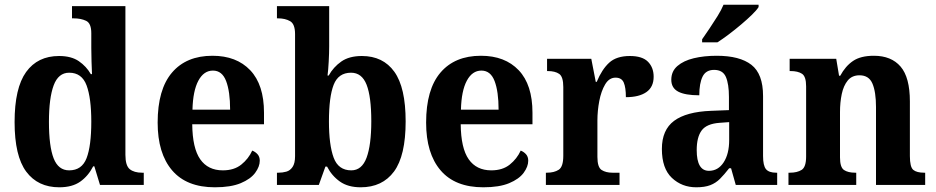

<svg xmlns="http://www.w3.org/2000/svg" viewBox="-20 -786 3976 816"><path d="M232 10Q141 10 91.5 -56.5Q42 -123 42 -267Q42 -412 91 -480Q140 -548 231 -548Q283 -548 315 -526Q347 -504 366 -471H371Q370 -494 369 -524Q368 -554 368 -582V-645Q368 -687 346 -697.5Q324 -708 293 -708H286V-760H513V-128Q513 -82 531.5 -67Q550 -52 584 -52H591V0H405L381 -79H376Q355 -38 321 -14Q287 10 232 10ZM274 -62Q328 -62 348 -114Q368 -166 368 -269Q368 -369 348 -423Q328 -477 274 -477Q228 -477 208 -423Q188 -369 188 -268Q188 -164 208 -113Q228 -62 274 -62Z M893 10Q773 10 711.5 -62Q650 -134 650 -265Q650 -406 711 -477.5Q772 -549 883 -549Q985 -549 1043.5 -487.5Q1102 -426 1102 -307V-258H797Q798 -156 831 -109Q864 -62 927 -62Q975 -62 1005.5 -86.5Q1036 -111 1052 -146Q1065 -141 1074.5 -130.5Q1084 -120 1084 -103Q1084 -78 1064.5 -51.5Q1045 -25 1003 -7.5Q961 10 893 10ZM958 -320Q958 -397 941 -441.5Q924 -486 885 -486Q846 -486 823 -443Q800 -400 798 -320Z M1513 10Q1459 10 1424.5 -14.5Q1390 -39 1370 -78H1363L1335 0H1157V-52H1163Q1181 -52 1197 -56.5Q1213 -61 1223.5 -76.5Q1234 -92 1234 -122V-641Q1234 -684 1213 -696Q1192 -708 1162 -708H1157V-760H1379V-588Q1379 -561 1377 -524Q1375 -487 1372 -465H1377Q1397 -501 1430.5 -524.5Q1464 -548 1518 -548Q1608 -548 1656 -481Q1704 -414 1704 -270Q1704 -124 1654.5 -57Q1605 10 1513 10ZM1473 -62Q1518 -62 1538 -116Q1558 -170 1558 -271Q1558 -375 1538 -426Q1518 -477 1472 -477Q1418 -477 1398 -425.5Q1378 -374 1378 -270Q1378 -170 1398 -116Q1418 -62 1473 -62Z M2034 10Q1914 10 1852.5 -62Q1791 -134 1791 -265Q1791 -406 1852 -477.5Q1913 -549 2024 -549Q2126 -549 2184.5 -487.5Q2243 -426 2243 -307V-258H1938Q1939 -156 1972 -109Q2005 -62 2068 -62Q2116 -62 2146.5 -86.5Q2177 -111 2193 -146Q2206 -141 2215.5 -130.5Q2225 -120 2225 -103Q2225 -78 2205.5 -51.5Q2186 -25 2144 -7.5Q2102 10 2034 10ZM2099 -320Q2099 -397 2082 -441.5Q2065 -486 2026 -486Q1987 -486 1964 -443Q1941 -400 1939 -320Z M2300 0V-52H2304Q2335 -52 2354.5 -64.5Q2374 -77 2374 -124V-416Q2374 -460 2356.5 -472Q2339 -484 2308 -484H2305V-536H2493L2512 -438H2516Q2538 -491 2569 -519.5Q2600 -548 2657 -548Q2710 -548 2734 -523.5Q2758 -499 2758 -460Q2758 -416 2727 -394.5Q2696 -373 2640 -373Q2640 -414 2631 -435Q2622 -456 2596 -456Q2569 -456 2552 -427.5Q2535 -399 2527 -357Q2519 -315 2519 -274V-119Q2519 -75 2537 -63.5Q2555 -52 2583 -52H2613V0Z M2939 10Q2878 10 2835.5 -30Q2793 -70 2793 -153Q2793 -234 2845 -272.5Q2897 -311 3002 -315L3078 -318V-374Q3078 -429 3065 -459Q3052 -489 3015 -489Q2980 -489 2966 -460.5Q2952 -432 2952 -381Q2892 -381 2862.5 -396.5Q2833 -412 2833 -447Q2833 -483 2859 -505.5Q2885 -528 2928.5 -538.5Q2972 -549 3026 -549Q3124 -549 3173.5 -510.5Q3223 -472 3223 -378V-123Q3223 -82 3235.5 -67Q3248 -52 3279 -52H3283V0H3107L3087 -71H3079Q3058 -44 3040 -26Q3022 -8 2998.5 1Q2975 10 2939 10ZM2993 -60Q3032 -60 3055.5 -96Q3079 -132 3079 -191V-267L3038 -264Q2983 -260 2962 -231.5Q2941 -203 2941 -148Q2941 -60 2993 -60ZM2964 -619Q2978 -639 2995.5 -665Q3013 -691 3029.5 -717.5Q3046 -744 3055 -766H3204V-756Q3196 -743 3176 -723.5Q3156 -704 3130 -682Q3104 -660 3077.5 -640Q3051 -620 3029 -606H2964Z M3331 0V-52H3337Q3368 -52 3387 -64Q3406 -76 3406 -121V-419Q3406 -461 3388.5 -472.5Q3371 -484 3340 -484H3336V-536H3534L3546 -464H3551Q3573 -505 3605.5 -527Q3638 -549 3694 -549Q3768 -549 3807.5 -503Q3847 -457 3847 -355V-123Q3847 -76 3861.5 -64Q3876 -52 3908 -52H3912V0H3703V-331Q3703 -395 3688 -430.5Q3673 -466 3633 -466Q3601 -466 3583 -444Q3565 -422 3557.5 -386.5Q3550 -351 3550 -310V-117Q3550 -75 3567 -63.5Q3584 -52 3615 -52H3619V0Z"/></svg>

Font: Noto Serif Sinhala SemiCondensed
Style: Bold
Weight: 700
Width: 4
Designer: Jelle Bosma - Monotype Design Team
Foundry: Monotype Imaging Inc.
Version: Version 2.007; ttfautohint (v1.8.4.7-5d5b)